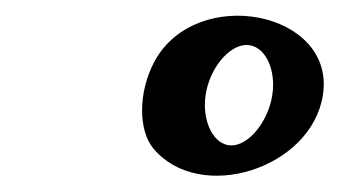

<svg xmlns="http://www.w3.org/2000/svg" viewBox="-20 -939 423 239"><path d="M172 -862C152 -824 152 -777 171 -754C229 -685 368 -729 382 -821C398 -925 224 -959 172 -862ZM319 -821C314 -788 290 -758 268 -758C246 -758 231 -788 236 -821C241 -854 265 -883 287 -883C309 -883 324 -854 319 -821Z"/></svg>

Font: Hussar Skorodowane
Style: Ky
Weight: 700
Foundry: Cannot Into Space Fonts
Version: Version 0.892